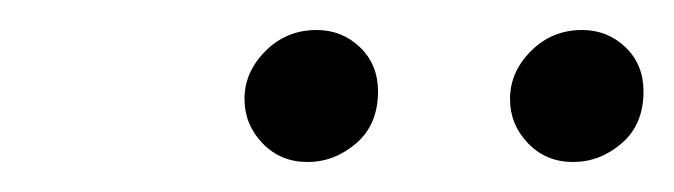

<svg xmlns="http://www.w3.org/2000/svg" viewBox="-20 -828 449 128"><path d="M362 -720Q344 -720 332 -732.5Q320 -745 320 -762Q320 -780 334 -794Q348 -808 368 -808Q385 -808 397 -796.5Q409 -785 409 -767Q409 -745 394.5 -732.5Q380 -720 362 -720ZM185 -720Q167 -720 155 -732.5Q143 -745 143 -762Q143 -780 157 -794Q171 -808 191 -808Q208 -808 220 -796.5Q232 -785 232 -767Q232 -745 217.5 -732.5Q203 -720 185 -720Z"/></svg>

Font: MuseoModerno Light
Style: Italic
Weight: 300
Italic angle: -9°
Designer: Pablo Cosgaya, Héctor Gatti, Marcela Romero, and the Authors of The MuseoModerno Project.
Foundry: Omnibus-Type Team
Version: Version 1.003